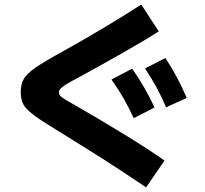

<svg xmlns="http://www.w3.org/2000/svg" viewBox="-20 -768 904 845"><path d="M256.8 -178.7Q169.9 -231.4 133.3 -258.1Q96.7 -284.7 84 -306.6Q71.3 -328.6 71.3 -362.3Q71.3 -397.9 85 -421.1Q98.6 -444.3 136 -470.2Q173.3 -496.1 256.8 -542Q344.7 -590.8 439.2 -647.2Q533.7 -703.6 601.6 -748L678.7 -629.9Q619.1 -591.3 515.1 -532.5Q411.1 -473.6 335.9 -432.6Q295.9 -411.6 275.6 -399.4Q255.4 -387.2 247.3 -378.9Q239.3 -370.6 239.3 -363.3Q239.3 -354 244.4 -347.4Q249.5 -340.8 267.6 -329.6Q285.6 -318.4 329.1 -293.9Q395 -256.8 515.9 -183.1Q636.7 -109.4 704.1 -61.5L623 56.6Q526.9 -8.3 450.7 -57.1Q374.5 -106 256.8 -178.7ZM470.7 -418 561.5 -465.8Q618.7 -384.8 660.2 -294.9L568.4 -248Q548.3 -292.5 524.9 -333.3Q501.5 -374 470.7 -418ZM618.2 -466.8 708 -512.7Q737.3 -467.8 759.8 -425.5Q782.2 -383.3 801.8 -336.9L710.9 -295.9Q691.4 -341.8 669.2 -382.6Q647 -423.3 618.2 -466.8Z"/></svg>

Font: Pretendard GOV ExtraBold
Style: Regular
Weight: 800
Designer: Base glyphs from Inter by Rasmus Andersson; Hangeul glyphs from Noto Sans CJK(Source Han Sans) by Jang Soo-young and Kan
Foundry: Kil Hyung-jin
Version: Version 1.309